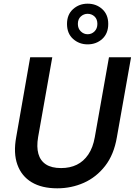

<svg xmlns="http://www.w3.org/2000/svg" viewBox="-20 -1011 732 1043"><path d="M291 12Q207 12 152 -21Q97 -54 74.5 -116.5Q52 -179 68 -266L144 -700H264L187 -266Q178 -213 188.5 -175.5Q199 -138 229.5 -118Q260 -98 312 -98Q360 -98 397 -116Q434 -134 459.5 -171.5Q485 -209 495 -266L572 -700H692L615 -266Q599 -171 551 -109.5Q503 -48 435.5 -18Q368 12 291 12ZM456 -770Q410 -770 377 -799.5Q344 -829 344 -881Q344 -932 377 -961.5Q410 -991 456 -991Q503 -991 535.5 -961.5Q568 -932 568 -881Q568 -829 535.5 -799.5Q503 -770 456 -770ZM456 -825Q478 -825 493.5 -840.5Q509 -856 509 -881Q509 -907 493.5 -921.5Q478 -936 456 -936Q435 -936 419 -921.5Q403 -907 403 -881Q403 -856 419 -840.5Q435 -825 456 -825Z"/></svg>

Font: DM Sans 17pt SemiBold
Style: Italic
Weight: 600
Italic angle: -10°
Version: Version 4.004;gftools[0.9.30]